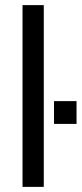

<svg xmlns="http://www.w3.org/2000/svg" viewBox="-20 -730 319 750"><path d="M68 0V-710H151V0ZM191 -246V-335H279V-246Z"/></svg>

Font: Special Gothic
Style: Regular
Weight: 400
Designer: Alistair McCready
Foundry: Monolith
Version: Version 1.010; ttfautohint (v1.8.4.7-5d5b)